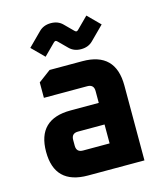

<svg xmlns="http://www.w3.org/2000/svg" viewBox="-111 -823 772 906"><g transform="rotate(-15 275.0 -370.0)"><path d="M206.3 0Q44 0 44 -159Q44 -317.9 206.3 -317.9H343.9V-375.9Q343.9 -407.9 311.9 -407.9H100V-483.3L160 -528H320.1Q481.9 -528 481.9 -365.9V0ZM182 -152.1Q182 -120 214.1 -120H343.9V-212.4H214.1Q182 -212.4 182 -180.3ZM99 -652.1 164.6 -717.7Q187.1 -739.9 222.2 -739.9Q257.4 -739.9 279.4 -717.7L320.9 -676.2Q326.1 -671 330 -671Q333.9 -671 339 -676.2L393.9 -731.1L452.9 -672L387.3 -606.5Q365.1 -584.2 330 -584.2Q294.8 -584.2 272.6 -606.5L231 -648Q226.1 -653.1 222.2 -653.1Q218.3 -653.1 213 -648L158 -593.1Z"/></g></svg>

Font: Oxanium ExtraLight
Style: Regular
Weight: 200
Designer: Severin Meyer
Version: Version 2.000